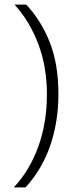

<svg xmlns="http://www.w3.org/2000/svg" viewBox="-20 -725 324 835"><path d="M40 90H91Q164 10 199 -93.5Q234 -197 234 -315Q234 -446 196.5 -541Q159 -636 94 -705H43Q107 -636 145.5 -536Q184 -436 184 -315Q184 -190 146 -86Q108 18 40 90Z"/></svg>

Font: Kulim Park ExtraLight
Style: Regular
Weight: 275
Designer: Noponies / Dale Sattler
Foundry: Noponies
Version: Version 1.000; ttfautohint (v1.8.3)